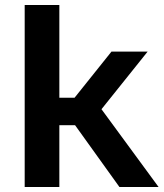

<svg xmlns="http://www.w3.org/2000/svg" viewBox="-20 -750 657 770"><path d="M79 0V-730H218V-358H279L427 -543H572L387 -312L616 0H459L281 -248H218V0Z"/></svg>

Font: Cazoo Sans SemiBold
Style: Regular
Weight: 600
Designer: Jonathan Barnbrook, Julián Moncada
Foundry: Barnbrook Fonts
Version: Version 2.000;Glyphs 3.2.3 (3260)